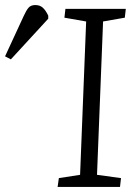

<svg xmlns="http://www.w3.org/2000/svg" viewBox="-177 -740 538 760"><path d="M164 -655 78 -670 82 -705H321L317 -670L231 -655L207 -48L302 -35L298 0H51L56 -35L140 -48ZM-134 -505 -157 -517 -83 -677Q-73 -699 -64 -709.5Q-55 -720 -37 -720Q-19 -720 -7.5 -709.5Q4 -699 14 -678V-666Z"/></svg>

Font: Literata 24pt Light
Style: Italic
Weight: 300
Italic angle: -2°
Designer: Latin by Veronika Burian and Jose Scaglione. Greek by Irene Vlachou. Cyrillic by Vera Evstafieva
Foundry: TypeTogether
Version: Version 3.103;gftools[0.9.29]